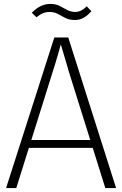

<svg xmlns="http://www.w3.org/2000/svg" viewBox="-20 -959 624 979"><path d="M11 0 257 -768H328L572 0H517L330 -597Q326 -611 320.5 -630Q315 -649 309 -669Q303 -689 297.5 -707.5Q292 -726 288 -739H292Q288 -726 283 -707.5Q278 -689 272 -669Q266 -649 260.5 -630Q255 -611 250 -597L63 0ZM114 -205V-245H470V-205ZM422 -927 446 -902Q427 -880 406.5 -868.5Q386 -857 363 -857Q334 -857 314 -867Q294 -877 275.5 -887.5Q257 -898 233 -898Q215 -898 199 -891.5Q183 -885 166 -871L142 -894Q165 -917 188 -928Q211 -939 237 -939Q264 -939 283.5 -929Q303 -919 321 -909Q339 -899 362 -898Q379 -898 394 -905.5Q409 -913 422 -927Z"/></svg>

Font: Yaldevi ExtraLight ExtraLight
Style: Regular
Weight: 250
Version: Version 1.100